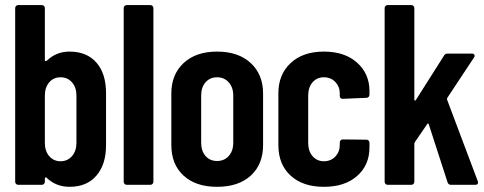

<svg xmlns="http://www.w3.org/2000/svg" viewBox="-20 -720 1884 748"><path d="M251 -519Q317.9 -519 355.5 -476.3Q393.1 -433.6 393.1 -356.9V-153.8Q393.1 -79.6 355.7 -35.9Q318.4 7.8 251 7.8Q198.2 7.8 161.1 -27.8Q159.2 -29.8 157 -28.8Q154.8 -27.8 154.8 -24.9V-12.2Q154.8 -6.8 151.4 -3.4Q147.9 0 143.1 0H50.8Q45.9 0 42.5 -3.4Q39.1 -6.8 39.1 -12.2V-688Q39.1 -693.4 42.5 -696.8Q45.9 -700.2 50.8 -700.2H143.1Q147.9 -700.2 151.4 -696.8Q154.8 -693.4 154.8 -688V-484.9Q154.8 -481.9 157.5 -481.9Q160.2 -481.9 164.1 -484.9Q199.7 -519 251 -519ZM277.8 -348.1Q277.8 -379.4 260.5 -399.2Q243.2 -418.9 215.8 -418.9Q188.5 -418.9 171.6 -399.2Q154.8 -379.4 154.8 -348.1V-163.1Q154.8 -131.3 171.9 -111.6Q189 -91.8 215.8 -91.8Q243.2 -91.8 260.5 -111.8Q277.8 -131.8 277.8 -163.1Z M473.6 0Q468.8 0 465.3 -3.4Q461.9 -6.8 461.9 -12.2V-688Q461.9 -693.4 465.3 -696.8Q468.8 -700.2 473.6 -700.2H565.9Q570.8 -700.2 574.2 -696.8Q577.6 -693.4 577.6 -688V-12.2Q577.6 -6.8 574.2 -3.4Q570.8 0 565.9 0Z M825.7 7.8Q742.7 7.8 695.1 -35.9Q647.5 -79.6 647.5 -154.8V-356Q647.5 -429.7 695.3 -474.4Q743.2 -519 825.7 -519Q908.7 -519 956.8 -474.4Q1004.9 -429.7 1004.9 -356V-154.8Q1004.9 -79.6 957 -35.9Q909.2 7.8 825.7 7.8ZM888.7 -164.1V-348.1Q888.7 -379.4 871.1 -399.2Q853.5 -418.9 825.7 -418.9Q797.9 -418.9 780.8 -399.4Q763.7 -379.9 763.7 -348.1V-164.1Q763.7 -131.8 780.8 -112.3Q797.9 -92.8 825.7 -92.8Q853.5 -92.8 871.1 -112.3Q888.7 -131.8 888.7 -164.1Z M1064.5 -154.8V-356.9Q1064.5 -429.7 1112.3 -474.4Q1160.2 -519 1241.7 -519Q1323.2 -519 1371.3 -475.8Q1419.4 -432.6 1419.4 -365.2V-351.1Q1419.4 -345.7 1416 -342.3Q1412.6 -338.9 1407.7 -338.9L1315.4 -335Q1303.7 -335 1303.7 -347.2V-356.9Q1303.7 -382.3 1286.4 -400.6Q1269 -418.9 1241.7 -418.9Q1214.4 -418.9 1197.5 -399.2Q1180.7 -379.4 1180.7 -348.1V-163.1Q1180.7 -131.3 1197.8 -111.6Q1214.8 -91.8 1241.7 -91.8Q1269 -91.8 1286.4 -110.1Q1303.7 -128.4 1303.7 -154.8V-165Q1303.7 -169.9 1306.9 -173.3Q1310.1 -176.8 1315.4 -176.8L1407.7 -175.8Q1412.6 -175.8 1416 -172.4Q1419.4 -168.9 1419.4 -164.1V-146Q1419.4 -77.1 1371.6 -34.7Q1323.7 7.8 1241.7 7.8Q1159.7 7.8 1112.1 -35.9Q1064.5 -79.6 1064.5 -154.8Z M1490.2 0Q1485.4 0 1481.9 -3.4Q1478.5 -6.8 1478.5 -12.2V-688Q1478.5 -693.4 1481.9 -696.8Q1485.4 -700.2 1490.2 -700.2H1582.5Q1587.4 -700.2 1590.8 -696.8Q1594.2 -693.4 1594.2 -688V-332Q1594.2 -329.6 1595.5 -328.6Q1596.7 -327.6 1598.1 -328.4Q1599.6 -329.1 1600.6 -331.1L1709.5 -502.9Q1713.9 -511.2 1723.6 -511.2H1819.3Q1825.7 -511.2 1828.1 -506.6Q1830.6 -502 1826.7 -496.1L1722.7 -338.9Q1720.7 -334.5 1721.7 -332L1841.3 -14.2Q1842.3 -12.2 1842.3 -8.8Q1842.3 0 1831.5 0H1736.3Q1727.1 0 1723.6 -9.8L1650.4 -235.8Q1649.9 -237.8 1648.9 -238.5Q1647.9 -239.3 1646.7 -238.8Q1645.5 -238.3 1644.5 -236.8L1596.7 -167Q1594.2 -162.1 1594.2 -161.1V-12.2Q1594.2 -6.8 1590.8 -3.4Q1587.4 0 1582.5 0Z"/></svg>

Font: Barlow Condensed SemiBold
Style: Regular
Weight: 600
Width: 3
Designer: Jeremy Tribby
Foundry: Tribby Type
Version: Version 1.422;hotconv 1.0.109;makeotfexe 2.5.65596